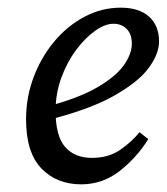

<svg xmlns="http://www.w3.org/2000/svg" viewBox="-20 -470 435 501"><path d="M192 11Q128 11 88 -30.5Q48 -72 48 -159Q48 -216 67.5 -268Q87 -320 121 -361Q155 -402 200 -426Q245 -450 295 -450Q343 -450 369 -426.5Q395 -403 395 -362Q395 -329 367.5 -292Q340 -255 275.5 -219Q211 -183 98 -155L95 -190Q181 -212 231 -240.5Q281 -269 302.5 -299Q324 -329 324 -356Q324 -381 310.5 -394.5Q297 -408 276 -408Q254 -408 228 -389.5Q202 -371 178.5 -339.5Q155 -308 140 -267Q125 -226 125 -181Q125 -115 150 -86.5Q175 -58 220 -58Q263 -58 293.5 -79Q324 -100 344 -125L367 -107Q337 -59 292.5 -24Q248 11 192 11Z"/></svg>

Font: Lisu Bosa Medium
Style: Italic
Weight: 500
Italic angle: -19°
Designer: David Morse, Annie Olsen, Victor Gaultney, Frank Grießhammer (Latin)
Foundry: SIL International
Version: Version 2.000